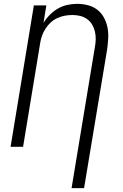

<svg xmlns="http://www.w3.org/2000/svg" viewBox="-20 -763 640 998"><path d="M352 215 473 -517Q477 -538 477.5 -558.5Q478 -579 473.5 -598.5Q469 -618 459 -635Q449 -652 433 -663.5Q417 -675 397.5 -680Q378 -685 357 -685Q337 -685 317.5 -681.5Q298 -678 279 -669.5Q260 -661 244.5 -647Q229 -633 217.5 -615.5Q206 -598 199 -579Q192 -560 189 -540L100 0H35L156 -735H221L206 -644Q220 -667 239.5 -686.5Q259 -706 282 -719Q305 -732 330.5 -737.5Q356 -743 381 -743Q410 -743 437 -736Q464 -729 485.5 -712.5Q507 -696 520 -672Q533 -648 538.5 -621Q544 -594 542.5 -565Q541 -536 537 -507L417 215Z"/></svg>

Font: Iosevka Light Extended
Style: Italic
Weight: 300
Width: 7
Italic angle: -9°
Monospace: yes
Designer: Belleve Invis
Foundry: Belleve Invis
Version: Version 32.5.0; ttfautohint (v1.8.4)